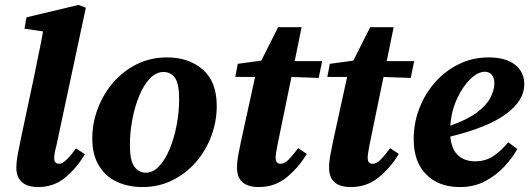

<svg xmlns="http://www.w3.org/2000/svg" viewBox="-20 -741 2150 776"><path d="M134 15Q90 15 68 -5.5Q46 -26 46 -63Q46 -86 51 -113.5Q56 -141 64 -179L117 -428Q126 -475 136 -521.5Q146 -568 154 -614L79 -625L87 -671L297 -721L327 -710L208 -153Q199 -119 199 -102Q199 -79 220 -79Q242 -79 287 -141L323 -118Q291 -63 244.5 -24Q198 15 134 15Z M556 15Q498 15 452 -6.5Q406 -28 379.5 -72Q353 -116 353 -181Q353 -244 375.5 -303Q398 -362 438.5 -408.5Q479 -455 534 -482Q589 -509 655 -509Q743 -509 799.5 -460Q856 -411 856 -313Q856 -250 834 -191Q812 -132 771.5 -85.5Q731 -39 676 -12Q621 15 556 15ZM569 -43Q599 -43 623.5 -69.5Q648 -96 666 -139.5Q684 -183 694 -235.5Q704 -288 704 -341Q704 -403 687 -426.5Q670 -450 641 -450Q611 -450 586 -424Q561 -398 543 -354.5Q525 -311 515 -259Q505 -207 505 -155Q505 -92 523 -67.5Q541 -43 569 -43Z M1026 15Q938 15 938 -63Q938 -88 943 -114Q948 -140 953 -165L1011 -430H931L941 -483L1036 -496L1104 -631H1199L1171 -494H1282L1268 -426L1158 -430L1101 -153Q1098 -137 1096 -124Q1094 -111 1094 -103Q1094 -79 1114 -79Q1129 -79 1144.5 -94Q1160 -109 1185 -142L1220 -119Q1187 -64 1139 -24.5Q1091 15 1026 15Z M1398 15Q1310 15 1310 -63Q1310 -88 1315 -114Q1320 -140 1325 -165L1383 -430H1303L1313 -483L1408 -496L1476 -631H1571L1543 -494H1654L1640 -426L1530 -430L1473 -153Q1470 -137 1468 -124Q1466 -111 1466 -103Q1466 -79 1486 -79Q1501 -79 1516.5 -94Q1532 -109 1557 -142L1592 -119Q1559 -64 1511 -24.5Q1463 15 1398 15Z M1940 -451Q1911 -451 1880 -420.5Q1849 -390 1826.5 -340.5Q1804 -291 1800 -233Q1868 -257 1907 -286Q1946 -315 1962 -346Q1978 -377 1978 -404Q1978 -427 1967.5 -439Q1957 -451 1940 -451ZM1839 15Q1753 15 1702.5 -36Q1652 -87 1652 -178Q1652 -244 1675 -303.5Q1698 -363 1739 -409Q1780 -455 1835 -482Q1890 -509 1955 -509Q2024 -509 2061.5 -479.5Q2099 -450 2099 -400Q2099 -335 2025.5 -280.5Q1952 -226 1800 -189Q1805 -137 1831.5 -113Q1858 -89 1900 -89Q1944 -89 1976 -111.5Q2008 -134 2034 -166L2071 -139Q2051 -103 2018 -67.5Q1985 -32 1940.5 -8.5Q1896 15 1839 15Z"/></svg>

Font: Source Serif 4 SmText
Style: Bold Italic
Weight: 700
Italic angle: -12°
Designer: Frank Grießhammer
Foundry: Adobe
Version: Version 4.005;hotconv 1.1.0;makeotfexe 2.6.0